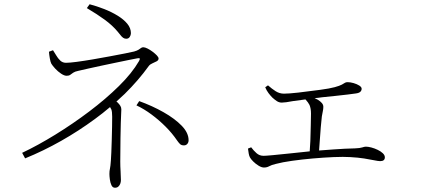

<svg xmlns="http://www.w3.org/2000/svg" viewBox="-20 -832 2000 902"><path d="M84 -114Q158 -149 240 -199.5Q322 -250 399.5 -308.5Q477 -367 538.5 -427.5Q600 -488 633 -545Q638 -554 636.5 -557Q635 -560 625 -558Q613 -556 586.5 -550.5Q560 -545 526 -538Q492 -531 457 -523.5Q422 -516 393 -509.5Q364 -503 347 -499Q332 -496 324 -490.5Q316 -485 310 -480.5Q304 -476 293 -476Q282 -476 267 -486Q252 -496 239.5 -509.5Q227 -523 221 -533Q217 -541 214 -558Q211 -575 210 -589L229 -596Q236 -586 244 -572Q252 -558 263 -547.5Q274 -537 290 -537Q307 -537 341 -541.5Q375 -546 416 -553Q457 -560 497 -567.5Q537 -575 567.5 -581Q598 -587 610 -590Q624 -594 631 -598.5Q638 -603 642.5 -606.5Q647 -610 653 -610Q661 -610 673 -604Q685 -598 697 -589Q709 -580 717 -571.5Q725 -563 725 -557Q725 -549 716 -544Q707 -539 696 -534.5Q685 -530 679 -522Q630 -454 566 -391Q547 -373 527 -355Q530 -352 533 -350Q541 -342 545.5 -334.5Q550 -327 550 -318Q550 -308 549 -293.5Q548 -279 547.5 -253Q547 -227 546 -184Q545 -141 545 -73Q545 -51 546.5 -27Q548 -3 548 14Q548 23 545 31Q542 39 536 44.5Q530 50 520 50Q509 50 503.5 38Q498 26 496 10.5Q494 -5 494 -15Q494 -29 496.5 -39.5Q499 -50 501 -79Q502 -90 503 -116Q504 -142 505 -174Q506 -206 506.5 -236Q507 -266 507 -284Q507 -308 503 -318Q501 -323 497 -329Q463 -300 426 -273Q350 -217 267 -170Q184 -123 98 -88ZM844 -149Q832 -149 825.5 -155.5Q819 -162 812 -172Q789 -206 758 -237Q727 -268 692 -294Q657 -320 621 -337L634 -357Q695 -335 748 -305Q801 -275 833.5 -241.5Q866 -208 866 -173Q866 -163 860 -156Q854 -149 844 -149ZM573 -650Q565 -650 558.5 -654.5Q552 -659 546 -667Q540 -675 533 -683Q508 -713 472.5 -739Q437 -765 388 -794L401 -812Q435 -803 469.5 -789.5Q504 -776 532.5 -758.5Q561 -741 578 -720.5Q595 -700 595 -676Q595 -667 589.5 -658.5Q584 -650 573 -650Z M1220 -45Q1209 -45 1195 -53.5Q1181 -62 1169.5 -73.5Q1158 -85 1154 -93Q1150 -101 1148.5 -110.5Q1147 -120 1145 -134L1160 -140Q1171 -125 1185 -112.5Q1199 -100 1218 -100Q1228 -100 1260.5 -103Q1293 -106 1340 -111Q1384 -116 1435 -121Q1436 -142 1438 -170Q1439 -208 1440 -244Q1441 -280 1441 -298Q1441 -323 1434 -339Q1428 -351 1415 -365Q1383 -361 1356 -357Q1320 -350 1304 -350Q1291 -350 1280.5 -357Q1270 -364 1259 -374Q1251 -382 1241.5 -394.5Q1232 -407 1226 -422L1239 -431Q1257 -415 1275 -403.5Q1293 -392 1314 -392Q1336 -392 1381 -397Q1426 -402 1484 -410Q1529 -416 1552.5 -422.5Q1576 -429 1586 -434.5Q1596 -440 1600.5 -443Q1605 -446 1613 -446Q1626 -446 1641.5 -441.5Q1657 -437 1668 -430Q1679 -423 1679 -415Q1679 -407 1673 -401Q1667 -395 1652 -393Q1640 -391 1614 -388Q1588 -385 1556 -381.5Q1524 -378 1493 -375Q1474 -372 1458 -371Q1467 -367 1474 -363Q1485 -356 1492 -348Q1499 -340 1499 -330Q1499 -320 1496.5 -309Q1494 -298 1492 -285Q1490 -267 1487 -234.5Q1484 -202 1482 -167Q1480 -144 1479 -125Q1513 -127 1547 -130Q1601 -134 1648 -135Q1672 -136 1682 -139.5Q1692 -143 1699 -143Q1710 -143 1725 -139Q1740 -135 1754.5 -128Q1769 -121 1778.5 -112Q1788 -103 1788 -93Q1788 -84 1782.5 -79.5Q1777 -75 1766 -75Q1757 -75 1738 -79Q1719 -83 1690.5 -87.5Q1662 -92 1625 -94Q1594 -96 1547.5 -94Q1501 -92 1449.5 -87.5Q1398 -83 1352 -76.5Q1306 -70 1276 -62Q1255 -57 1244.5 -51Q1234 -45 1220 -45Z"/></svg>

Font: Noto Serif HK ExtraLight ExtraLight
Style: Regular
Weight: 250
Version: Version 2.003-H1;hotconv 1.1.1;makeotfexe 2.6.0